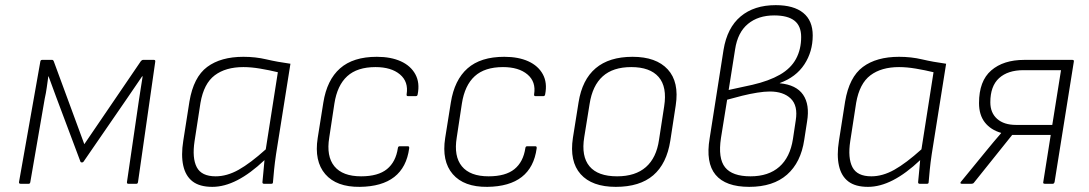

<svg xmlns="http://www.w3.org/2000/svg" viewBox="-20 -715 4237 747"><path d="M60 0Q53 0 54 -7L137 -476Q138 -482 144 -482H183Q187 -482 189 -477L308 -154L528 -477Q532 -482 537 -482H579Q585 -482 584 -475L517 -7Q516 0 511 0H479Q473 0 474 -7L520 -322Q524 -346 527.5 -370.5Q531 -395 535 -418H533Q519 -397 504 -375.5Q489 -354 475 -333L305 -86Q303 -83 299 -83Q297 -83 295.5 -83.5Q294 -84 293 -86L198 -339Q191 -359 183.5 -378.5Q176 -398 169 -418H168Q165 -397 162 -375Q159 -353 154 -331L98 -7Q97 0 92 0Z M806 12Q757 12 729.5 -9Q702 -30 693 -70.5Q684 -111 693 -167L717 -320Q733 -415 786 -454.5Q839 -494 927 -494Q974 -494 1016.5 -484Q1059 -474 1110 -467L1054 -115Q1049 -81 1046.5 -55.5Q1044 -30 1042 -6Q1042 0 1036 0H1007Q1001 0 1001 -6Q1003 -26 1005 -48Q1007 -70 1009 -92Q954 -40 903.5 -14Q853 12 806 12ZM819 -29Q863 -29 908.5 -54.5Q954 -80 1014 -134L1061 -434Q1028 -442 992.5 -448Q957 -454 927 -454Q858 -454 815.5 -422Q773 -390 760 -315L737 -166Q727 -100 745.5 -64.5Q764 -29 819 -29Z M1380 12Q1289 13 1245.5 -37.5Q1202 -88 1216 -178L1238 -316Q1252 -404 1303 -449Q1354 -494 1446 -494Q1501 -494 1539.5 -476.5Q1578 -459 1596 -426Q1614 -393 1605 -348Q1604 -341 1598 -341H1567Q1561 -341 1562 -348Q1570 -397 1536 -425.5Q1502 -454 1441 -454Q1370 -454 1331 -418.5Q1292 -383 1281 -312L1261 -180Q1249 -107 1281 -68Q1313 -29 1385 -29Q1451 -29 1485.5 -57Q1520 -85 1528 -139Q1529 -146 1535 -146H1567Q1573 -146 1572 -138Q1562 -64 1514 -26.5Q1466 11 1380 12Z M1876 12Q1785 13 1741.5 -37.5Q1698 -88 1712 -178L1734 -316Q1748 -404 1799 -449Q1850 -494 1942 -494Q1997 -494 2035.5 -476.5Q2074 -459 2092 -426Q2110 -393 2101 -348Q2100 -341 2094 -341H2063Q2057 -341 2058 -348Q2066 -397 2032 -425.5Q1998 -454 1937 -454Q1866 -454 1827 -418.5Q1788 -383 1777 -312L1757 -180Q1745 -107 1777 -68Q1809 -29 1881 -29Q1947 -29 1981.5 -57Q2016 -85 2024 -139Q2025 -146 2031 -146H2063Q2069 -146 2068 -138Q2058 -64 2010 -26.5Q1962 11 1876 12Z M2376 12Q2283 12 2239 -37.5Q2195 -87 2209 -179L2231 -317Q2245 -405 2297.5 -449.5Q2350 -494 2441 -494Q2533 -494 2578 -445Q2623 -396 2609 -305L2588 -168Q2574 -78 2521.5 -33Q2469 12 2376 12ZM2381 -29Q2452 -29 2493 -65Q2534 -101 2544 -171L2564 -301Q2576 -377 2542.5 -415.5Q2509 -454 2436 -454Q2365 -454 2325 -418Q2285 -382 2274 -311L2253 -181Q2241 -107 2273.5 -68Q2306 -29 2381 -29Z M2895 12Q2803 12 2764 -35Q2725 -82 2741 -177L2795 -521Q2809 -607 2861.5 -651Q2914 -695 2998 -695Q3068 -695 3105 -665Q3142 -635 3142 -577Q3142 -514 3109.5 -464.5Q3077 -415 3014 -392V-391Q3078 -385 3104.5 -346.5Q3131 -308 3120 -242L3109 -171Q3096 -83 3042 -35.5Q2988 12 2895 12ZM2900 -29Q2970 -29 3012 -66Q3054 -103 3065 -174L3076 -247Q3085 -304 3056.5 -331.5Q3028 -359 2975 -359Q2954 -359 2926 -354.5Q2898 -350 2867.5 -342.5Q2837 -335 2809 -327L2785 -178Q2773 -99 2801 -64Q2829 -29 2900 -29ZM2815 -365 2907 -385Q2972 -400 3014.5 -424.5Q3057 -449 3077 -486Q3097 -523 3097 -571Q3097 -614 3071 -634.5Q3045 -655 2992 -655Q2930 -655 2890 -622Q2850 -589 2840 -523Z M3357 12Q3308 12 3280.5 -9Q3253 -30 3244 -70.5Q3235 -111 3244 -167L3268 -320Q3284 -415 3337 -454.5Q3390 -494 3478 -494Q3525 -494 3567.5 -484Q3610 -474 3661 -467L3605 -115Q3600 -81 3597.5 -55.5Q3595 -30 3593 -6Q3593 0 3587 0H3558Q3552 0 3552 -6Q3554 -26 3556 -48Q3558 -70 3560 -92Q3505 -40 3454.5 -14Q3404 12 3357 12ZM3370 -29Q3414 -29 3459.5 -54.5Q3505 -80 3565 -134L3612 -434Q3579 -442 3543.5 -448Q3508 -454 3478 -454Q3409 -454 3366.5 -422Q3324 -390 3311 -315L3288 -166Q3278 -100 3296.5 -64.5Q3315 -29 3370 -29Z M3722 0Q3718 0 3717 -2Q3716 -4 3718 -7L3817 -128Q3831 -145 3845.5 -162.5Q3860 -180 3875 -197V-198Q3834 -210 3811.5 -239Q3789 -268 3789 -314Q3789 -400 3836.5 -441Q3884 -482 3965 -482H4152Q4159 -482 4158 -476L4083 -7Q4081 0 4076 0H4045Q4037 0 4039 -7L4068 -190H3918L3769 -4Q3766 0 3760 0ZM3933 -229H4074L4108 -442H3962Q3901 -442 3867 -411Q3833 -380 3833 -317Q3833 -276 3859.5 -252.5Q3886 -229 3933 -229Z"/></svg>

Font: Sofia Sans ExtraLight
Style: Italic
Weight: 250
Italic angle: -9°
Version: Version 4.100-B